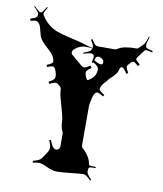

<svg xmlns="http://www.w3.org/2000/svg" viewBox="-106 -905 852 1003"><g transform="rotate(10 319.5 -403.0)"><path d="M440.9 23.9Q414.6 -3.9 399.2 -3.4Q383.8 -2.9 334.2 2.4Q284.7 7.8 261.5 7.8Q238.3 7.8 207.5 -6.6Q176.8 -21 162.8 -21Q148.9 -21 129.9 -16.1L127.9 -25.9Q152.8 -32.2 162.4 -38.8Q171.9 -45.4 176 -52.7Q180.2 -60.1 188 -70.8Q205.1 -94.2 205.1 -107.2Q205.1 -120.1 193.8 -147L202.1 -149.9Q211.4 -125.5 217.8 -117.2Q227.5 -105 236.6 -105Q245.6 -105 251.2 -110.8Q256.8 -116.7 256.8 -122.1V-195.8Q256.8 -196.3 253.4 -204.1Q243.2 -226.6 243.2 -249.8Q243.2 -272.9 225.6 -331.8Q208 -390.6 207.5 -408.2Q207 -425.8 203.1 -430.2L189.9 -441.9Q183.6 -448.2 175 -448.2Q166.5 -448.2 142.1 -437L137.2 -446.8Q156.7 -457.5 162.8 -464.1Q168.9 -470.7 168.9 -482.2Q168.9 -493.7 161.9 -511.7Q154.8 -529.8 145 -529.8Q138.2 -529.8 116.2 -522L111.8 -532.2Q143.1 -543.9 143.1 -554.2Q143.1 -582.5 105.5 -615.2Q64.5 -649.9 56.2 -673.8Q53.7 -681.2 49.8 -696.8Q45.9 -712.4 43 -722.2Q40 -731.9 32.7 -740.5Q25.4 -749 17.3 -749Q9.3 -749 -11.2 -744.1L-14.2 -754.9Q9.8 -762.2 15.9 -767.6Q22 -772.9 22 -783.2V-786.1Q22 -795.4 -4.9 -820.8L-2 -824.2Q23.9 -796.9 33.2 -796.9H35.2Q43 -796.9 61 -830.1L65.9 -827.1Q49.8 -800.3 49.8 -794.2Q49.8 -788.1 50.8 -787.1Q83 -733.4 136.7 -712.9Q166.5 -702.1 220.2 -690.2Q273.9 -678.2 293.5 -671.1Q313 -664.1 333 -660.2L334 -666Q334 -676.3 316.9 -702.1L323.7 -706.1Q341.8 -678.7 347.7 -676.3Q353.5 -673.8 358.9 -673.8H451.2Q453.1 -673.8 466.8 -681.6Q494.6 -698.2 561 -698.2Q565.9 -698.2 569.8 -702.1L592.8 -725.1Q600.6 -731.4 612.8 -770L617.2 -769Q606 -733.9 606 -728Q606 -722.2 606.9 -720.2V-719.2Q607.4 -714.4 609.4 -711.9Q613.8 -706.5 645 -699.2L644 -691.9Q617.7 -698.2 611.6 -698.2Q605.5 -698.2 601.1 -691.9L572.8 -654.8Q567.9 -648.4 567.9 -642.6Q567.9 -636.7 590.8 -618.2L583 -608.9Q562.5 -627 556.2 -627Q549.8 -627 543.9 -621.1L533.2 -608.9Q525.9 -602.5 525.9 -594.7Q525.9 -586.9 539.1 -564L529.8 -558.1Q513.2 -587.9 501 -587.9Q492.2 -587.9 489.7 -574.2Q485.4 -549.3 445.8 -516.1Q443.4 -514.2 441.7 -510.5Q439.9 -506.8 430.7 -497.6Q406.7 -472.7 406.7 -455.1Q406.7 -447.3 436 -429.2L431.2 -420.9Q406.7 -436 398.9 -436Q383.8 -436 375.5 -404.5Q367.2 -373 367.2 -351.1V-147.9Q367.2 -144 371.1 -138.2Q414.1 -100.1 419.9 -60.1Q420.4 -56.6 421.4 -55.7Q424.3 -51.8 444.8 -51.8H457L458 -45.9Q426.3 -44.9 423.6 -42.2Q420.9 -39.6 420.9 -36.1L418.9 -22Q418.9 -7.8 445.8 19ZM347.2 -615.2Q347.2 -631.8 328.1 -631.8Q321.3 -631.8 291 -623L289.1 -627.9Q321.3 -639.6 324.7 -643.8Q328.1 -647.9 330.1 -652.6Q332 -657.2 333 -658.2Q313 -661.1 292.5 -660.4Q272 -659.7 251 -646.2Q230 -632.8 230 -621.3Q230 -609.9 236.8 -606L291 -560.1Q299.3 -553.2 308.1 -553.2Q316.9 -553.2 338.9 -567.9L346.2 -557.1Q319.8 -539.6 319.8 -529.1Q319.8 -518.6 325.9 -504.9Q332 -491.2 335.4 -491.2Q338.9 -491.2 345.5 -495.6Q352.1 -500 360.4 -507.3Q379.9 -525.4 379.9 -555.2Q379.9 -570.8 350.1 -587.9Q349.1 -585.9 349.1 -584L341.8 -585.9Q347.2 -609.9 347.2 -615.2ZM353 -599.1Q378.9 -584 389.9 -584Q400.9 -584 400.9 -596.2Q400.9 -608.4 391.1 -613.8L381.8 -619.1Q377.9 -621.1 375 -621.1H370.1Q362.3 -620.1 359.1 -614.5Q356 -608.9 353 -599.1ZM399.9 -586.9 397.9 -585.9Q398.9 -585.9 399.9 -586.9ZM393.1 -583 392.1 -582Q393.1 -582 393.1 -583Z"/></g></svg>

Font: Eater
Style: Regular
Weight: 400
Version: Version 001.002